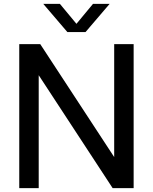

<svg xmlns="http://www.w3.org/2000/svg" viewBox="-20 -967 786 987"><path d="M79 0V-740H187L589 -126H567V-740H667V0H559L157 -614H179V0ZM326.5 -802 202.5 -947H288L383 -832.5H363L458 -947H543.5L419.5 -802Z"/></svg>

Font: Encode Sans SC Condensed Thin Medium
Style: Regular
Weight: 500
Version: Version 3.002